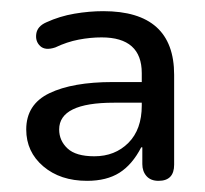

<svg xmlns="http://www.w3.org/2000/svg" viewBox="-20 -734 368 344"><path d="M234 -550H184Q86 -550 86 -502Q86 -482 101 -468Q116 -454 149 -454Q186 -454 210 -478Q234 -502 234 -545ZM136 -410Q88 -410 57.5 -436Q27 -462 27 -502Q27 -547 68.5 -567Q110 -587 182 -587H234V-603Q234 -667 162 -667Q142 -667 121 -663Q100 -659 79 -649Q61 -643 52 -651.5Q43 -660 45 -673.5Q47 -687 63 -694Q87 -705 113.5 -709.5Q140 -714 165 -714Q292 -714 292 -600V-439Q292 -410 264 -410Q250 -410 242.5 -418.5Q235 -427 235 -440V-470H233Q217 -439 194 -424.5Q171 -410 136 -410Z"/></svg>

Font: Chiron GoRound TC N
Style: Regular
Weight: 350
Designer: Ryoko NISHIZUKA 西塚涼子 (kana, bopomofo & ideographs); Paul D. Hunt (Latin, Greek & Cyrillic); Sandoll Communications 산돌커뮤니
Foundry: Adobe
Version: Version 1.000;hotconv 1.1.1;makeotfexe 2.6.0